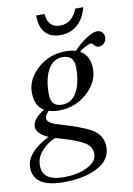

<svg xmlns="http://www.w3.org/2000/svg" viewBox="-132 -702 700 1008"><g transform="rotate(-10 217.5 -198.5)"><path d="M128.9 219.2Q204.1 219.7 255.9 193.4Q307.6 167 308.1 127.4Q308.1 87.9 274.9 66.9Q241.7 45.9 181.2 26.9L120.1 8.8Q79.1 24.9 47.4 59.6Q15.6 94.2 16.1 138.2Q16.1 219.2 128.9 219.2ZM143.1 -330.1Q127 -288.1 127 -222.7Q127 -157.2 187 -157.2Q249 -156.7 276.9 -230Q293 -272 293 -337.4Q293 -402.8 231.9 -402.8Q170.9 -402.8 143.1 -330.1ZM470.7 -466.8Q470.7 -451.2 459.5 -437.5Q448.2 -423.8 431.6 -423.8Q415 -423.8 406.7 -435.5Q398.4 -447.3 390.6 -447.3Q382.8 -447.3 363.3 -437.5Q342.8 -428.2 328.1 -414.1Q378.9 -385.3 378.9 -314Q378.9 -243.2 315.9 -186.5Q252.9 -129.9 165 -129.9Q135.3 -129.9 110.8 -138.2Q90.8 -114.3 90.8 -103.5Q90.8 -76.7 138.2 -62.5Q293.5 -17.1 335 15.1Q377 47.4 377 102.1Q377 170.9 305.2 208Q233.4 245.1 126 245.1Q-36.1 245.1 -36.1 140.1Q-36.1 58.1 86.9 -2.9Q24.9 -30.8 24.9 -68.4Q24.9 -106 81.1 -143.1L87.9 -147.9Q41 -175.8 41 -247.1Q41 -318.4 103 -374Q165 -429.7 252.9 -430.2Q280.8 -430.2 307.1 -422.9Q336.9 -456.1 374 -480.5Q411.1 -504.9 431.6 -504.9Q452.1 -504.9 461.4 -493.2Q470.7 -481.4 470.7 -466.8ZM242.2 -518.1Q187 -518.6 159.7 -551.8Q132.3 -585 133.8 -642.1H178.2Q184.1 -567.9 249 -567.9Q284.2 -567.9 307.6 -589.4Q331.1 -610.8 341.8 -642.1H384.8Q370.6 -585 334 -551.8Q297.4 -518.6 242.2 -518.1Z"/></g></svg>

Font: Unna-Italic
Style: Italic
Weight: 400
Italic angle: -8°
Designer: Jorge de Buen U.
Foundry: Omnibus-Type
Version: Version 2.006;PS 002.006;hotconv 1.0.70;makeotf.lib2.5.58329